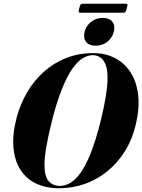

<svg xmlns="http://www.w3.org/2000/svg" viewBox="-20 -995 760 1025"><path d="M477.5 -711.5Q541.5 -711.5 592.2 -685.8Q643 -660 675.2 -611.5Q707.5 -563 716.8 -494.2Q726 -425.5 707 -339.5Q688.5 -255.5 648.5 -190.5Q608.5 -125.5 553.2 -80.8Q498 -36 432.2 -13Q366.5 10 295 10Q226 10 173.2 -15Q120.5 -40 89.2 -88.5Q58 -137 51.8 -207.8Q45.5 -278.5 69.5 -369.5Q89 -441.5 125.8 -503.8Q162.5 -566 214.8 -612.5Q267 -659 333.2 -685.2Q399.5 -711.5 477.5 -711.5ZM299.5 -2.5Q326 -2.5 353.2 -17.2Q380.5 -32 408.5 -70.2Q436.5 -108.5 464.2 -177.2Q492 -246 518.5 -354Q537 -429.5 545.5 -484.5Q554 -539.5 554 -577.5Q554.5 -622 544.2 -648.8Q534 -675.5 516.2 -688Q498.5 -700.5 475 -700.5Q448.5 -700.5 420.8 -683.5Q393 -666.5 365.5 -627Q338 -587.5 311 -520.8Q284 -454 258.5 -354.5Q237.5 -271.5 227.8 -213.8Q218 -156 217.5 -118Q217 -54.5 239.5 -28.5Q262 -2.5 299.5 -2.5ZM490 -751Q455.5 -751 439.5 -771.5Q423.5 -792 431.5 -825Q440 -858 467 -878.8Q494 -899.5 528.5 -899.5Q563.5 -899.5 579.8 -878.8Q596 -858 587.5 -825Q579 -792 552.2 -771.5Q525.5 -751 490 -751ZM403 -951Q406.5 -966 410.2 -970.5Q414 -975 422 -975H650.5Q659 -975 660.2 -971Q661.5 -967 657 -951.5Q653.5 -937 650 -932Q646.5 -927 638.5 -927H409.5Q401.5 -927 400.5 -931.8Q399.5 -936.5 403 -951Z"/></svg>

Font: Fraunces 120pt
Style: Bold Italic
Weight: 700
Italic angle: -16°
Version: Version 1.000;[b76b70a41]